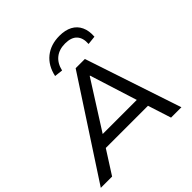

<svg xmlns="http://www.w3.org/2000/svg" viewBox="-252 -1132 1322 1322"><g transform="rotate(-45 408.5 -471.0)"><path d="M-15 0 445 -705H535L770 0H669L605 -199L647 -170H168L222 -199L95 0ZM476 -599 243 -232 215 -253H625L595 -232L479 -599ZM368 -760 307 -767Q325 -851 382 -896.5Q439 -942 524 -942Q580 -942 618.5 -921.5Q657 -901 675.5 -861.5Q694 -822 690 -767L626 -760Q630 -816 602 -846.5Q574 -877 514 -877Q456 -877 418.5 -847Q381 -817 368 -760Z"/></g></svg>

Font: Nunito Sans 10pt SemiExpanded Medium
Style: Italic
Weight: 500
Width: 6
Italic angle: -9°
Designer: Vernon Adams
Foundry: Vernon Adams
Version: Version 3.101;gftools[0.9.27]